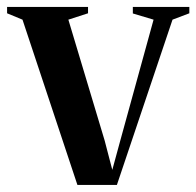

<svg xmlns="http://www.w3.org/2000/svg" viewBox="-36 -522 554 542"><path d="M182.5 0 27.5 -466.5 -16 -484.5V-502.5H212.5V-484.5L157 -466.5L259.5 -125L281 -42.5L303.5 -125L397.5 -466.5L339 -484V-502.5H498.5V-484.5L451 -466.5L294 0Z"/></svg>

Font: Merriweather 144pt SemiBold
Style: Regular
Weight: 600
Version: Version 2.100